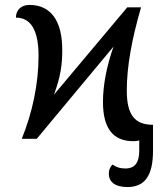

<svg xmlns="http://www.w3.org/2000/svg" viewBox="-20 -566 679 783"><path d="M555.2 -536.1H499L200.2 -180.2C228 -255.9 233.9 -304.7 233.9 -361.8C233.9 -483.4 186 -545.9 100.1 -545.9C64.9 -545.9 44.9 -523.9 44.9 -494.1C107.4 -494.1 137.2 -439.9 137.2 -337.9C137.2 -225.1 112.3 -106.9 68.8 0H129.9L442.9 -376C415.5 -297.4 399.9 -220.7 399.9 -149.9C399.9 -41 442.4 9.8 523.9 9.8C533.2 9.8 540 8.8 547.9 6.8V48.8C547.9 96.2 530.8 121.1 491.2 121.1C469.2 121.1 455.1 116.2 439 105C429.7 114.3 423.8 126 423.8 142.1C423.8 178.7 453.1 196.8 500 196.8C570.3 196.8 604 150.4 604 48.8V-57.1C527.8 -57.1 497.1 -99.6 497.1 -196.8C497.1 -295.9 517.6 -405.8 555.2 -536.1Z"/></svg>

Font: The Erased English
Style: Regular
Weight: 400
Designer: Monotype Design team + ligartures altered by 180 Amsterdam
Foundry: Monotype Imaging Inc.
Version: Version 1.030;Glyphs 3.1.2 (3151)